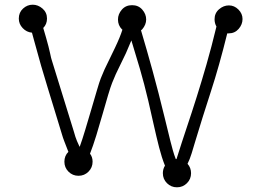

<svg xmlns="http://www.w3.org/2000/svg" viewBox="-20 -759 1112 817"><path d="M585 -634 580 -630Q605 -546 629.5 -457Q654 -368 681 -257L705 -159Q710 -139 715.5 -119.5Q721 -100 728 -82H731Q753 -152 774.5 -216Q796 -280 817 -346.5Q838 -413 859 -486Q880 -559 901 -646Q893 -660 893 -677Q893 -703 912 -719.5Q931 -736 954 -736Q977 -736 994.5 -718.5Q1012 -701 1012 -678Q1012 -655 995.5 -636Q979 -617 953 -617H947Q913 -479 877 -368.5Q841 -258 811 -158Q803 -131 795.5 -106.5Q788 -82 778 -62Q793 -45 793 -22Q793 3 775.5 20.5Q758 38 733 38Q708 38 690.5 20.5Q673 3 673 -22Q673 -40 682 -54Q668 -89 657 -132Q646 -175 633 -233L611 -330Q594 -402 575.5 -465.5Q557 -529 539 -587L516 -533L473 -444L457 -406Q451 -391 440 -354.5Q429 -318 416.5 -273.5Q404 -229 390 -183.5Q376 -138 363 -105Q374 -91 374 -71Q374 -46 356.5 -28.5Q339 -11 314 -11Q289 -11 271.5 -28.5Q254 -46 254 -71Q254 -96 271 -113L269 -118Q260 -141 253.5 -158Q247 -175 244 -186Q226 -245 211.5 -292.5Q197 -340 183 -385.5Q169 -431 155 -479Q141 -527 125 -587L116 -620Q93 -622 76.5 -639.5Q60 -657 60 -680Q60 -706 78 -722.5Q96 -739 119 -739Q142 -739 161 -722.5Q180 -706 180 -680Q180 -656 164 -640L176 -599Q188 -557 193 -533Q198 -509 200 -504L294 -200Q296 -192 301 -176.5Q306 -161 317 -138L319 -134Q330 -164 343 -207.5Q356 -251 369 -295Q382 -339 392.5 -375Q403 -411 409 -426L425 -464L469 -555Q480 -578 488 -597.5Q496 -617 501 -633L499 -634Q482 -651 482 -676Q482 -699 498.5 -718Q515 -737 542 -737Q569 -737 585.5 -718Q602 -699 602 -676Q602 -654 585 -634Z"/></svg>

Font: Nelagoney
Style: Regular
Weight: 400
Designer: Kanati
Foundry: Kanati and Michael Everson
Version: Version 2.000